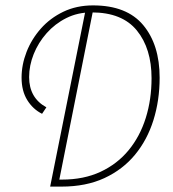

<svg xmlns="http://www.w3.org/2000/svg" viewBox="-20 -692 640 712"><path d="M166 0 296 -648H324L200 -26H210Q291 -26 353 -55Q415 -84 457 -135Q499 -186 520.5 -254.5Q542 -323 542 -402Q542 -512 487.5 -579Q433 -646 320 -646H318Q268 -646 226 -625Q184 -604 153 -569Q122 -534 105 -491.5Q88 -449 88 -406Q88 -329 152 -294L136 -270Q102 -287 81 -321Q60 -355 60 -404Q60 -452 78.5 -499.5Q97 -547 131.5 -586Q166 -625 215 -648.5Q264 -672 325 -672Q450 -672 511 -599Q572 -526 572 -404Q572 -320 549 -246.5Q526 -173 480.5 -118Q435 -63 367 -31.5Q299 0 208 0Z"/></svg>

Font: SourceCodeVF
Style: Italic
Weight: 200
Italic angle: -11°
Monospace: yes
Designer: Paul D. Hunt, Teo Tuominen
Foundry: Adobe
Version: Version 1.026;hotconv 1.1.0;makeotfexe 2.6.0